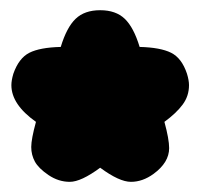

<svg xmlns="http://www.w3.org/2000/svg" viewBox="-20 -713 394 378"><path d="M313 -421.4Q313 -393.1 282.2 -370.6Q260.7 -355 237.8 -355Q214.8 -355 177.2 -382.8Q139.6 -355 117.4 -355Q95.2 -355 75.4 -368.4Q55.7 -381.8 48.6 -395Q41.5 -408.2 41.5 -423.6Q41.5 -439 50.8 -473.1Q2.4 -507.3 2.4 -545.4Q2.4 -554.7 6.3 -567.9Q17.1 -598.6 37.8 -609.1Q58.6 -619.6 99.6 -620.6Q111.3 -659.2 128.9 -676Q146.5 -692.9 177.2 -692.9Q208 -692.9 225.6 -676Q243.2 -659.2 254.9 -620.6Q295.9 -619.6 316.9 -609.1Q337.9 -598.6 348.1 -567.9Q352.1 -554.7 352.1 -545.4Q352.1 -523.9 339.6 -507.1Q327.1 -490.2 303.7 -473.1Q313 -439 313 -421.4Z"/></svg>

Font: Modak
Style: Regular
Weight: 400
Version: Version 1.036;PS Version 1.000;hotconv 1.0.79;makeotf.lib2.5